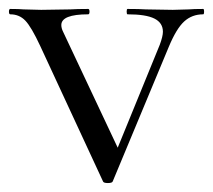

<svg xmlns="http://www.w3.org/2000/svg" viewBox="-23 -406 477 429"><path d="M431 -374Q406 -374 388.5 -358Q371 -342 354 -301L229 -1Q228 3 218 3Q208 3 207 -1L67 -303Q47 -346 33.5 -360Q20 -374 0 -374Q-3 -374 -3 -380Q-3 -386 0 -386Q19 -386 30 -385L69 -384L134 -385Q149 -386 174 -386Q177 -386 177 -380Q177 -374 174 -374Q114 -374 114 -350Q114 -343 118 -335L240 -76L334 -306Q341 -325 341 -335Q341 -355 322 -364.5Q303 -374 262 -374Q260 -374 260 -380Q260 -386 262 -386Q289 -386 303 -385L363 -384L399 -385Q409 -386 431 -386Q433 -386 433 -380Q433 -374 431 -374Z"/></svg>

Font: Cormorant Garamond
Style: Regular
Weight: 400
Designer: Christian Thalmann (Catharsis Fonts)
Version: Version 3.000